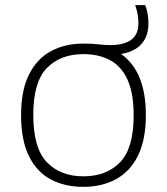

<svg xmlns="http://www.w3.org/2000/svg" viewBox="-20 -718 650 747"><path d="M304.5 9Q232 9 177.5 -20Q123 -49 92.5 -110.8Q62 -172.5 62 -270.5Q62 -366.5 92.8 -428Q123.5 -489.5 178.2 -519Q233 -548.5 305.5 -548.5Q337.5 -548.5 363.5 -545.5Q389.5 -542.5 409 -542.5Q462 -542.5 490.2 -563Q518.5 -583.5 518.5 -627Q518.5 -647.5 515.2 -664Q512 -680.5 506 -698H545Q551.5 -680.5 554.5 -664.2Q557.5 -648 557.5 -626Q557.5 -577.5 530.5 -547Q503.5 -516.5 451 -508Q547.5 -440 547.5 -270.5Q547.5 -174 516.8 -112.2Q486 -50.5 431.2 -20.8Q376.5 9 304.5 9ZM304.5 -32Q394 -32 447 -86.5Q500 -141 500 -269.5Q500 -356 476 -408.2Q452 -460.5 408 -484Q364 -507.5 304.5 -507.5Q215.5 -507.5 162.5 -453.5Q109.5 -399.5 109.5 -271Q109.5 -141.5 162.5 -86.8Q215.5 -32 304.5 -32Z"/></svg>

Font: Encode Sans Expanded ExtraLight
Style: Regular
Weight: 200
Width: 7
Designer: Multiple Designers
Foundry: Impallari Type
Version: Version 3.000; ttfautohint (v1.8.3) -l 8 -r 50 -G 200 -x 14 